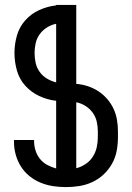

<svg xmlns="http://www.w3.org/2000/svg" viewBox="-20 -755 540 783"><path d="M249 8Q222 8 196 4Q170 0 145.5 -10Q121 -20 100 -37Q79 -54 65 -76.5Q51 -99 44 -124.5Q37 -150 37 -177V-184H119V-179Q119 -160 125 -141Q131 -122 143 -107Q155 -92 172.5 -82.5Q190 -73 209 -68V-344Q173 -348 140 -363.5Q107 -379 83 -405.5Q59 -432 49 -467.5Q39 -503 39 -539Q39 -575 49 -610Q59 -645 83 -672Q107 -699 140 -714Q173 -729 209 -733V-735H291V-413Q315 -411 338 -403.5Q361 -396 381 -383Q401 -370 417 -351.5Q433 -333 443 -311.5Q453 -290 457 -266.5Q461 -243 461 -219V-196Q461 -168 456 -140.5Q451 -113 437.5 -88.5Q424 -64 403.5 -44.5Q383 -25 357.5 -13Q332 -1 304.5 3.5Q277 8 249 8ZM209 -419V-658Q189 -654 171.5 -643Q154 -632 142 -615.5Q130 -599 125.5 -579Q121 -559 121 -539Q121 -518 125.5 -498Q130 -478 142 -461.5Q154 -445 171.5 -434.5Q189 -424 209 -419ZM291 -69Q311 -74 329 -86Q347 -98 358.5 -116Q370 -134 374.5 -154.5Q379 -175 379 -196V-219Q379 -239 374.5 -259Q370 -279 358 -295.5Q346 -312 328.5 -323Q311 -334 291 -338Z"/></svg>

Font: Iosevka Medium
Style: Regular
Weight: 500
Monospace: yes
Designer: Belleve Invis
Foundry: Belleve Invis
Version: Version 32.5.0; ttfautohint (v1.8.4)